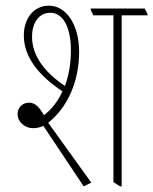

<svg xmlns="http://www.w3.org/2000/svg" viewBox="-20 -652 540 677"><path d="M275 5 302 -8 150 -219C220 -275 259 -367 259 -470C259 -520 246 -564 224 -593C205 -618 181 -632 152 -632C100 -632 64 -588 64 -527C64 -451 116 -386 200 -330C185 -296 163 -267 135 -246C119 -273 105 -290 82 -290C60 -290 42 -273 42 -250C42 -222 67 -200 97 -200C110 -200 121 -203 133 -208ZM403 5H409V-598H500V-603L490 -622H300V-617L309 -598H380V-10ZM93 -522C93 -573 118 -607 158 -607C202 -607 230 -556 230 -475C230 -429 223 -387 209 -349C137 -397 93 -456 93 -522Z"/></svg>

Font: Noto Serif Devanagari ExtraCondensed Thin
Style: Regular
Weight: 100
Width: 2
Designer: Universal Thirst, Indian Type Foundry and the Monotype Design Team
Foundry: Monotype Imaging Inc.
Version: Version 2.004